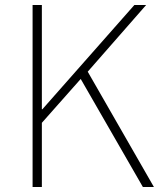

<svg xmlns="http://www.w3.org/2000/svg" viewBox="-20 -746 647 766"><path d="M110 0V-726H147V-310H149L516 -726H563L330 -460L594 0H550L302 -431L147 -256V0Z"/></svg>

Font: Noto Sans KR Thin Thin
Style: Regular
Weight: 250
Version: Version 2.004-H2;hotconv 1.0.118;makeotfexe 2.5.65603